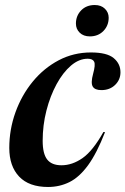

<svg xmlns="http://www.w3.org/2000/svg" viewBox="-20 -733 500 765"><path d="M329.5 -499Q295 -499 263 -471.8Q231 -444.5 205.5 -397.8Q180 -351 165 -292.5Q150 -234 150 -172Q150 -120.5 168 -97.5Q186 -74.5 225 -74.5Q268 -74.5 309 -103.2Q350 -132 392 -207L398.5 -206.5Q365.5 -122 330.8 -74.5Q296 -27 256.8 -7.5Q217.5 12 171.5 12Q95.5 12 56.2 -29.5Q17 -71 17 -143.5Q17 -217 41.5 -285.2Q66 -353.5 110.2 -407.5Q154.5 -461.5 213.8 -492.8Q273 -524 342.5 -524Q406 -524 433 -501.5Q460 -479 460 -445Q460 -415.5 438.8 -394.8Q417.5 -374 384 -374Q358 -374 349.5 -388.2Q341 -402.5 351 -439Q361 -475 355.2 -487Q349.5 -499 329.5 -499ZM338 -588Q312.5 -588 297.5 -602.8Q282.5 -617.5 282.5 -639Q282.5 -670 303.2 -691.5Q324 -713 357.5 -713Q383 -713 398 -698.2Q413 -683.5 413 -662.5Q413 -631 392 -609.5Q371 -588 338 -588Z"/></svg>

Font: Newsreader 72pt SemiBold
Style: Italic
Weight: 600
Italic angle: -17°
Designer: Hugues Gentile
Foundry: Production Type
Version: Version 1.003; ttfautohint (v1.8.3)